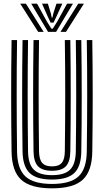

<svg xmlns="http://www.w3.org/2000/svg" viewBox="-20 -1019 568 1049"><path d="M264.2 10Q147.2 10 96 -36.8Q44.8 -83.5 43.2 -191Q41.2 -333.2 41 -487.1Q40.8 -641 43.2 -800H73.2Q71 -653.5 71.1 -497.8Q71.2 -342 73.2 -191.5Q74.5 -96.5 118.8 -55.2Q163 -14 264.2 -14Q365 -14 409 -55.2Q453 -96.5 454.2 -191.5Q456.2 -342.8 456.4 -496.4Q456.5 -650 454.2 -800H484.2Q488.8 -496.2 484.2 -191Q482.8 -83.5 431.8 -36.8Q380.8 10 264.2 10ZM264.2 -38Q179.2 -38 141.9 -73.8Q104.5 -109.5 103.2 -191.8Q98.8 -501.5 103.2 -800H133.2Q131 -649.8 131.1 -497.4Q131.2 -345 133.2 -192.2Q134.2 -122.5 164.6 -92.2Q195 -62 264.2 -62Q333 -62 363.1 -92.2Q393.2 -122.5 394.2 -192.2Q396.2 -343.2 396.4 -496.6Q396.5 -650 394.2 -800H424.2Q428.8 -493.5 424.2 -191.8Q423.2 -109.5 386 -73.8Q348.8 -38 264.2 -38ZM264.2 -86Q211 -86 187.5 -110.8Q164 -135.5 163.2 -192.8Q158.8 -500.8 163.2 -800H193.2Q191 -653.5 191.1 -498.1Q191.2 -342.8 193.2 -193Q193.8 -148.5 210.4 -129.2Q227 -110 264.2 -110Q301.2 -110 317.5 -129.2Q333.8 -148.5 334.2 -193Q336.2 -344.2 336.4 -497Q336.5 -649.8 334.2 -800H364.2Q368.8 -493.2 364.2 -192.8Q363.5 -135.5 340.2 -110.8Q317 -86 264.2 -86ZM90.5 -999H121.5L218.5 -845H188.5ZM150.5 -999H182.5L235.2 -903.2L260.5 -862.5H268.5L293.8 -903L346.5 -999H378.5L286.5 -845H242.5ZM209.5 -999H241.5L258.2 -944.5L262.5 -922.8H266.5L271 -944.5L288.5 -999H320.5L288.2 -928.2L272.5 -895.5H256.5L241 -928.2ZM407.5 -999H438.5L340.5 -845H310.5Z"/></svg>

Font: Big Shoulders Inline Text Black
Style: Regular
Weight: 900
Designer: Patric King
Foundry: XO Type Co
Version: Version 1.000